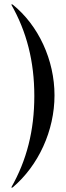

<svg xmlns="http://www.w3.org/2000/svg" viewBox="-20 -785 295 856"><path d="M36 51C152 -47 223 -203 223 -360C223 -517 152 -672 36 -765H30C99 -644 133 -511 133 -357C133 -203 99 -70 30 51Z"/></svg>

Font: Moniqa SemBd Display
Style: Regular
Weight: 600
Designer: Rajesh Rajput
Foundry: Rajesh Rajput
Version: Version 1.000